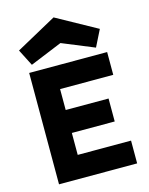

<svg xmlns="http://www.w3.org/2000/svg" viewBox="-135 -1015 852 1099"><g transform="rotate(-15 291.0 -465.5)"><path d="M75 0V-660H537V-525H222V-401H476V-265H222V-135H538V0ZM292 -931 531 -799 482 -701 292 -779 102 -701 52 -799Z"/></g></svg>

Font: Lil Grotesk Black
Style: Regular
Weight: 900
Designer: Bastien Sozeau
Foundry: NBR — Bastien Sozeau
Version: Version 3.003; ttfautohint (v1.8.4.7-5d5b);gftools[0.9.33]